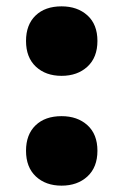

<svg xmlns="http://www.w3.org/2000/svg" viewBox="-20 -572 390 605"><path d="M62 -97Q62 -45 93 -16Q124 13 174 13Q224 13 255.5 -16Q287 -45 287 -97Q287 -149 255.5 -177.5Q224 -206 174 -206Q122 -206 92 -177Q62 -148 62 -97ZM62 -443Q62 -391 93 -362Q124 -333 174 -333Q224 -333 255.5 -362Q287 -391 287 -443Q287 -495 255.5 -523.5Q224 -552 174 -552Q122 -552 92 -523Q62 -494 62 -443Z"/></svg>

Font: Geom Black
Style: Bold
Weight: 900
Version: Version 1.102